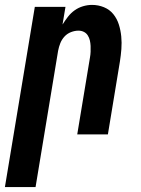

<svg xmlns="http://www.w3.org/2000/svg" viewBox="-54 -548 574 783"><path d="M-34 215 88 -520H213L201 -448Q211 -464 223 -479.5Q235 -495 250.5 -506Q266 -517 284.5 -522.5Q303 -528 321 -528Q347 -528 370 -518.5Q393 -509 408 -490.5Q423 -472 430.5 -448.5Q438 -425 440.5 -399.5Q443 -374 441 -348Q439 -322 435 -297L386 0H261L313 -314Q315 -325 315.5 -337Q316 -349 315.5 -360.5Q315 -372 312.5 -383Q310 -394 304 -403.5Q298 -413 288 -418Q278 -423 266 -423Q251 -423 235.5 -417Q220 -411 209 -399Q198 -387 192 -372Q186 -357 183 -341L91 215Z"/></svg>

Font: Iosevka Extrabold Oblique
Style: Regular
Weight: 800
Italic angle: -9°
Monospace: yes
Designer: Belleve Invis
Foundry: Belleve Invis
Version: Version 32.5.0; ttfautohint (v1.8.4)